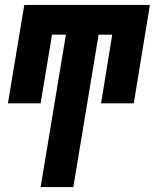

<svg xmlns="http://www.w3.org/2000/svg" viewBox="-20 -550 640 775"><path d="M144 205 246 -410H190L144 -133H12L78 -530H585L520 -133H388L433 -410H378L276 205Z"/></svg>

Font: Iosevka Curly HvExObl
Style: Regular
Weight: 900
Width: 7
Italic angle: -9°
Monospace: yes
Designer: Belleve Invis
Foundry: Belleve Invis
Version: Version 11.1.0; ttfautohint (v1.8.3)